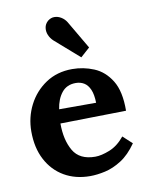

<svg xmlns="http://www.w3.org/2000/svg" viewBox="-72 -642 548 707"><g transform="rotate(-10 202.0 -288.0)"><path d="M208.7 12.1Q153.6 12.1 111.8 -12.3Q70 -36.7 46.6 -81.4Q23.1 -126.1 23.1 -187Q23.1 -239.8 46.4 -285.5Q69.7 -331.1 112 -359.4Q154.4 -387.6 210.9 -387.6Q252.7 -387.6 291.7 -371.5Q330.8 -355.3 355.7 -315Q380.6 -274.7 379.9 -202.1L133.8 -197.7Q133.8 -136 157.3 -95.5Q180.8 -55 239.5 -55Q262.2 -55 293.2 -67.3Q324.2 -79.6 349.8 -111.1L383.9 -79.6Q356.8 -40.7 326 -21.1Q295.2 -1.5 264.8 5.3Q234.3 12.1 208.7 12.1ZM138.2 -250.1H276.5Q275.8 -281.3 267.7 -299.8Q259.6 -318.3 246.1 -326.5Q232.5 -334.8 214.9 -334.8Q181.5 -334.8 162.6 -311.3Q143.7 -287.9 138.2 -250.1ZM251.9 -424.3 161 -503.9Q150.7 -513.4 145 -526.6Q139.3 -539.8 141.2 -553.7Q143 -567.7 154.7 -578.3Q166.5 -587.8 179.7 -587.6Q192.9 -587.5 205 -580.1Q217.1 -572.8 224.8 -560.3L286.4 -455.1Z"/></g></svg>

Font: Parastoo
Style: Regular
Weight: 400
Foundry: Saber Rastikerdar (saber.rastikerdar@gmail.com)
Version: Version 3.000